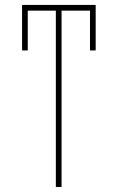

<svg xmlns="http://www.w3.org/2000/svg" viewBox="-20 -747 471 767"><path d="M225.9 0H203.1V-704.5H90.9V-545.5H68.2V-727.3H362.2V-545.5H339.5V-704.5H225.9Z"/></svg>

Font: Linik Sans Thin
Style: Regular
Weight: 100
Designer: Fonts by Rasmus Andersson / Changes by Cristiano Sobral with parts from Marc Monis
Foundry: rsms
Version: Version 3.020; ttfautohint (v1.6)